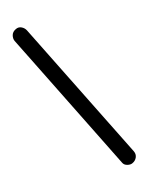

<svg xmlns="http://www.w3.org/2000/svg" viewBox="-111 -768 666 863"><g transform="rotate(-15 222.5 -336.0)"><path d="M47.9 -695.3Q61.5 -701.7 74.7 -695.1Q87.9 -688.5 94.2 -675.8L417.5 -26.4Q424.3 -11.7 418.2 2.4Q412.1 16.6 396.5 23.4Q387.2 27.8 372.8 24.2Q358.4 20.5 353 8.8Q271.5 -154.8 190.4 -318.4Q109.4 -481.9 27.8 -645.5Q22.5 -657.7 26.6 -672.6Q30.8 -687.5 47.9 -695.3Z"/></g></svg>

Font: Manjari
Style: Regular
Weight: 400
Designer: Santhosh Thottingal <santhosh.thottingal@gmail.com>
Foundry: SMC
Version: Version 2.000